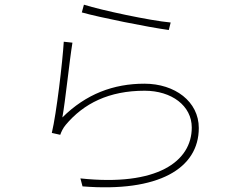

<svg xmlns="http://www.w3.org/2000/svg" viewBox="-20 -780 1040 819"><path d="M329 -727C403 -706 612 -664 700 -652L708 -684C620 -692 414 -736 338 -760ZM289 -598 252 -602C247 -518 221 -296 201 -213L237 -205C241 -217 249 -234 260 -247C337 -339 445 -393 597 -393C712 -393 798 -329 798 -236C798 -91 650 16 323 -19L332 15C656 41 828 -61 828 -234C828 -347 726 -423 596 -423C464 -423 347 -379 246 -279C259 -350 276 -519 289 -598Z"/></svg>

Font: Noto Sans CJK JP Thin
Style: Regular
Weight: 250
Designer: Ryoko NISHIZUKA (kana & ideographs); Paul D. Hunt (Latin, Greek & Cyrillic); Wenlong ZHANG (bopomofo); Sandoll Communica
Foundry: Adobe Systems Incorporated
Version: Version 1.004;PS 1.004;hotconv 1.0.82;makeotf.lib2.5.63406